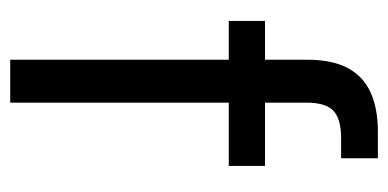

<svg xmlns="http://www.w3.org/2000/svg" viewBox="-212 -548 760 376"><g transform="rotate(90 168.0 -360.0)"><path d="M97 0V-582Q97 -630 113 -660.5Q129 -691 160.5 -705.5Q192 -720 238 -720H290V-648H251Q213 -648 197 -633Q181 -618 181 -580V0ZM21 -428V-499H305V-428Z"/></g></svg>

Font: DM Sans 20pt
Style: Regular
Weight: 400
Version: Version 4.004;gftools[0.9.30]